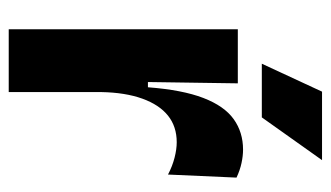

<svg xmlns="http://www.w3.org/2000/svg" viewBox="-179 -579 758 440"><g transform="rotate(90 200.0 -359.0)"><path d="M47 0V-270V-525H171L168 -319H180Q186 -398 204.5 -446Q223 -494 253 -515.5Q283 -537 323 -537Q337 -537 353.5 -533.5Q370 -530 387 -522L380 -365Q361 -375 341.5 -380Q322 -385 306 -385Q270 -385 245 -365Q220 -345 206 -306Q192 -267 191 -212V0ZM249 -580H126L190 -718H347Z"/></g></svg>

Font: Bricolage Grotesque 72pt
Style: Bold
Weight: 700
Designer: Mathieu Triay
Foundry: Atelier Triay
Version: Version 1.001;gftools[0.9.33.dev8+g029e19f]